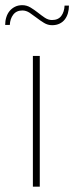

<svg xmlns="http://www.w3.org/2000/svg" viewBox="-30 -704 280 724"><path d="M120 -493V0H94V-493ZM166 -628.5Q189.5 -628.5 201 -643.8Q212.5 -659 213.5 -683H230Q230 -667.5 226 -654Q222 -640.5 214.2 -630.5Q206.5 -620.5 194.5 -614.8Q182.5 -609 166.5 -609Q150 -609 135.8 -617.8Q121.5 -626.5 108.2 -636.8Q95 -647 81.8 -655.8Q68.5 -664.5 54.5 -664.5Q32 -664.5 20 -648.8Q8 -633 7 -610H-10.5Q-10.5 -625.5 -6.2 -639Q-2 -652.5 6.2 -662.5Q14.5 -672.5 26.5 -678.5Q38.5 -684.5 54 -684.5Q70.5 -684.5 85 -675.8Q99.5 -667 112.8 -656.5Q126 -646 139 -637.2Q152 -628.5 166 -628.5Z"/></svg>

Font: Lato 2
Style: Regular
Weight: 200
Designer: Lukasz Dziedzic with Adam Twardoch and Botio Nikoltchev
Foundry: tyPoland Lukasz Dziedzic
Version: Version 2.015; 2015-08-06; http://www.latofonts.com/